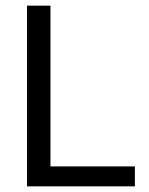

<svg xmlns="http://www.w3.org/2000/svg" viewBox="-20 -659 527 679"><path d="M158.5 0H75.5V-639H158.5ZM120 -70.5H457V0H120Z"/></svg>

Font: Anek Gurmukhi
Style: Regular
Weight: 400
Designer: Sarang Kulkarni (Gurmukhi), Yesha Goshar (Latin)
Foundry: Ek Type
Version: Version 1.003